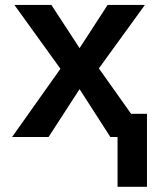

<svg xmlns="http://www.w3.org/2000/svg" viewBox="-20 -548 640 768"><path d="M450.2 0H421.4L298.3 -191.4L174.3 0H28.3L221.7 -272.9L37.6 -528.3H185.5L298.3 -355.5L410.6 -528.3H559.6L375.5 -274.4L504.4 -92.8H567.9V199.2H450.2Z"/></svg>

Font: Liberation Mono
Style: Bold
Weight: 700
Monospace: yes
Designer: Steve Matteson
Foundry: Ascender Corporation
Version: Version 2.1.5